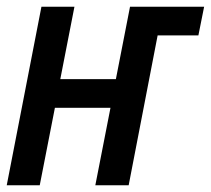

<svg xmlns="http://www.w3.org/2000/svg" viewBox="-34 -550 626 570"><path d="M-14 0 89 -530H187L145 -315H310L352 -530H572L555 -445H434L348 0H249L294 -230H129L84 0Z"/></svg>

Font: Lode Dark Term
Style: Bold Italic
Weight: 700
Italic angle: -11°
Monospace: yes
Designer: Belleve Invis
Foundry: Belleve Invis
Version: Version 29.2.0